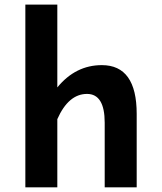

<svg xmlns="http://www.w3.org/2000/svg" viewBox="-20 -801 694 821"><path d="M564.5 0H427.7V-276.4Q427.7 -399.4 352.1 -399.4Q272.9 -399.4 225.1 -291.5V0H88.4V-781.2H225.1V-427.2Q303.2 -522.5 415.5 -522.5Q564.5 -522.5 564.5 -314Z"/></svg>

Font: Cadman
Style: Bold
Weight: 700
Designer: Paul James MIller
Foundry: High-Logic / Made with FontCreator
Version: Version 2.114;March 28, 2021;FontCreator 13.0.0.2683 64-bit